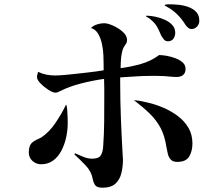

<svg xmlns="http://www.w3.org/2000/svg" viewBox="-20 -851 1040 893"><path d="M295 -278Q295 -247 288 -213.5Q281 -180 266 -151Q251 -122 227.5 -104.5Q204 -87 171 -87Q148 -87 131 -102.5Q114 -118 114 -141Q114 -161 119.5 -174Q125 -187 141 -196Q149 -201 156.5 -204Q164 -207 171 -211Q209 -236 238.5 -280Q268 -324 287 -364Q291 -361 292.5 -342.5Q294 -324 294.5 -304.5Q295 -285 295 -278ZM843 -531Q843 -512 832 -502.5Q821 -493 802 -493Q788 -493 773.5 -494.5Q759 -496 745 -497Q729 -498 713 -498Q697 -498 680 -498Q645 -498 609.5 -495.5Q574 -493 539 -491V-469Q539 -382 542.5 -295Q546 -208 551 -121Q551 -119 551.5 -116Q552 -113 552 -111Q552 -76 544.5 -45.5Q537 -15 516.5 3.5Q496 22 457 22Q433 22 424.5 12.5Q416 3 411 -19Q405 -54 377.5 -82.5Q350 -111 326 -133L329 -138Q345 -131 366.5 -122Q388 -113 409 -113Q440 -113 449.5 -129.5Q459 -146 460 -172Q464 -228 464.5 -285Q465 -342 465 -399Q465 -420 465 -441.5Q465 -463 464 -484Q413 -477 357.5 -463Q302 -449 257 -426Q253 -424 248 -422Q243 -420 238 -420Q226 -420 205.5 -433Q185 -446 168.5 -463Q152 -480 152 -493Q152 -499 154 -505Q156 -511 157 -517Q175 -508 195 -504Q215 -500 234 -500Q255 -500 276 -502Q297 -504 318 -506Q353 -510 389.5 -514Q426 -518 462 -524V-547Q462 -566 461 -592Q460 -618 454.5 -645Q449 -672 437 -693Q425 -714 403 -721Q414 -732 431.5 -737.5Q449 -743 464 -743Q481 -743 506.5 -731.5Q532 -720 551.5 -702.5Q571 -685 571 -665Q571 -654 566 -647.5Q561 -641 556 -632Q550 -622 546.5 -603.5Q543 -585 542 -566Q541 -547 541 -534Q588 -540 635.5 -553.5Q683 -567 720 -595Q734 -595 754.5 -591.5Q775 -588 795 -580.5Q815 -573 829 -561Q843 -549 843 -531ZM875 -184Q875 -148 860 -123Q845 -98 804 -98Q784 -98 774 -109Q764 -120 760.5 -136Q757 -152 754 -167Q746 -221 726 -257.5Q706 -294 675.5 -323.5Q645 -353 603 -385Q620 -384 637.5 -380.5Q655 -377 671 -373Q705 -365 741 -349.5Q777 -334 807.5 -311Q838 -288 856.5 -256.5Q875 -225 875 -184ZM795 -699Q795 -683 786.5 -671Q778 -659 760 -659Q749 -659 741.5 -668.5Q734 -678 729 -687Q722 -705 713 -722Q704 -739 690 -752Q684 -758 677.5 -763Q671 -768 663 -772Q659 -774 659 -776Q659 -778 662 -778Q679 -778 701.5 -773.5Q724 -769 745.5 -759.5Q767 -750 781 -735Q795 -720 795 -699ZM907 -754Q907 -739 896.5 -727.5Q886 -716 871 -716Q862 -716 855 -722Q848 -728 843 -735Q825 -764 803.5 -785Q782 -806 752 -822Q751 -823 748.5 -824Q746 -825 746 -827Q746 -830 756.5 -830.5Q767 -831 770 -831Q789 -831 812.5 -828.5Q836 -826 857.5 -818Q879 -810 893 -795Q907 -780 907 -754Z"/></svg>

Font: Kaisei Tokumin Medium
Style: Regular
Weight: 500
Designer: Font-Kai, 金井和夫
Foundry: KAZUO KANAI
Version: Version 5.003